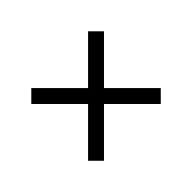

<svg xmlns="http://www.w3.org/2000/svg" viewBox="-114 -994 1229 1229"><g transform="rotate(45 500.0 -380.0)"><path d="M501 -308 244 -51 172 -123 429 -380 172 -637 244 -709 501 -452 758 -709 830 -637 573 -380 830 -123 758 -51Z"/></g></svg>

Font: Chiron Sans HK TT
Style: Bold
Weight: 700
Designer: Ryoko NISHIZUKA 西塚涼子 (kana, bopomofo & ideographs); Paul D. Hunt (Latin, Greek & Cyrillic); Sandoll Communications 산돌커뮤니
Foundry: Adobe
Version: Version 2.022;hotconv 1.0.109;makeotfexe 2.5.65596